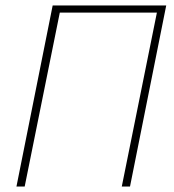

<svg xmlns="http://www.w3.org/2000/svg" viewBox="-20 -680 636 700"><path d="M40 0 172 -660H586L454 0H424L552 -634H198L70 0Z"/></svg>

Font: Source Sans 3
Style: Italic
Weight: 200
Italic angle: -11°
Designer: Paul D. Hunt
Foundry: Adobe
Version: Version 3.046;hotconv 1.0.118;makeotfexe 2.5.65603